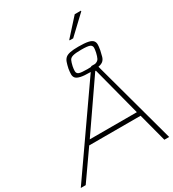

<svg xmlns="http://www.w3.org/2000/svg" viewBox="-250 -1185 1187 1317"><g transform="rotate(-30 344.0 -526.5)"><path d="M-6 0 474 -688H507L694 0H656L597 -224H190L33 0ZM214 -258H587L486 -645H481ZM448 -655Q399 -655 372.5 -661Q346 -667 336 -678.5Q326 -690 326 -708Q326 -714 327 -727.5Q328 -741 330 -751Q336 -779 342.5 -797.5Q349 -816 361.5 -827Q374 -838 398.5 -843Q423 -848 464 -848Q513 -848 539.5 -842.5Q566 -837 576.5 -825Q587 -813 587 -795Q587 -791 586 -778Q585 -765 582 -751Q576 -724 571 -706Q566 -688 554 -676.5Q542 -665 517 -660Q492 -655 448 -655ZM442 -683Q488 -683 508 -689Q528 -695 535.5 -710Q543 -725 549 -751Q551 -762 552.5 -771Q554 -780 554 -787Q554 -806 537 -813Q520 -820 470 -820Q425 -820 404 -814Q383 -808 376 -793Q369 -778 363 -751Q361 -741 360 -731.5Q359 -722 359 -715Q359 -696 375.5 -689.5Q392 -683 442 -683ZM434 -915V-920L554 -1053H603V-1048L462 -915Z"/></g></svg>

Font: Saira Expanded Thin
Style: Italic
Weight: 250
Width: 7
Italic angle: -12°
Designer: Hector Gatti with collaboration of the Omnibus-Type team
Foundry: Omnibus-Type
Version: Version 1.101